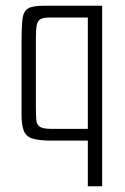

<svg xmlns="http://www.w3.org/2000/svg" viewBox="-20 -490 435 669"><path d="M336 -470V159H286V0H161Q117 0 94 -7Q71 -14 63 -34Q55 -54 55 -93V-339Q55 -393 58 -421.5Q61 -450 77 -460Q93 -470 132 -470ZM286 -429H153Q132 -429 121.5 -423.5Q111 -418 108 -402Q105 -386 105 -355V-117Q105 -89 106.5 -72Q108 -55 119.5 -48Q131 -41 159 -41H286Z"/></svg>

Font: Smooch Sans Thin
Style: Regular
Weight: 400
Version: Version 1.010